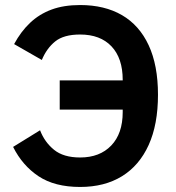

<svg xmlns="http://www.w3.org/2000/svg" viewBox="-20 -730 699 762"><path d="M217 -295V-411H512L467 -383V-413Q467 -499 422.5 -546Q378 -593 298 -593Q233 -593 199 -565.5Q165 -538 146 -492L36 -555Q63 -605 99.5 -639.5Q136 -674 184.5 -692Q233 -710 298 -710Q395 -710 464 -670Q533 -630 570 -550.5Q607 -471 607 -354Q607 -236 570 -154.5Q533 -73 464 -30.5Q395 12 298 12Q197 12 133 -30.5Q69 -73 32 -147L139 -213Q157 -166 194.5 -135.5Q232 -105 298 -105Q376 -105 421.5 -152.5Q467 -200 467 -285V-333L512 -295Z"/></svg>

Font: IBM Plex Sans SemiBold
Style: Regular
Weight: 600
Designer: Mike Abbink, Paul van der Laan, Pieter van Rosmalen
Foundry: Bold Monday
Version: Version 3.201